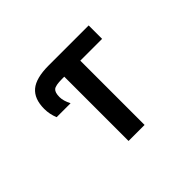

<svg xmlns="http://www.w3.org/2000/svg" viewBox="-141 -1006 1283 1283"><g transform="rotate(-45 500.0 -365.0)"><path d="M441.4 -605.5H419.9Q358.4 -605.5 340.3 -590.3Q322.3 -575.2 322.3 -531.2Q322.3 -496.1 345.7 -450.2H213.9Q194.3 -498 194.3 -547.9Q194.3 -642.6 247.6 -687.5Q300.8 -732.4 420.9 -732.4H798.8V-605.5H592.8V2H441.4Z"/></g></svg>

Font: GenEi Gothic M Regular
Style: Bold
Weight: 700
Designer: o_tamon (Modified); [Source Han Sans]
Ryoko NISHIZUKA  (kana & ideographs); Paul D. Hunt (Latin, Greek & Cyrillic); Wenl
Version: Version 1.1a;Original Version 1.004